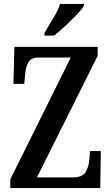

<svg xmlns="http://www.w3.org/2000/svg" viewBox="-20 -951 565 971"><path d="M32 0V-44L338 -660H174Q136 -660 123 -635Q110 -610 107 -575L103 -527H48L53 -714H474V-669L167 -54H350Q397 -54 413 -81Q429 -108 432 -144L435 -187H490L487 0ZM205 -784Q225 -820 249 -858.5Q273 -897 284 -931H404V-921Q394 -904 368 -876.5Q342 -849 311 -820.5Q280 -792 254 -771H205Z"/></svg>

Font: Noto Serif Khmer ExtraCondensed SemiBold
Style: Regular
Weight: 600
Width: 2
Designer: Danh Hong and the Monotype Design Team
Foundry: Monotype Imaging Inc.
Version: Version 2.004; ttfautohint (v1.8.4.7-5d5b)